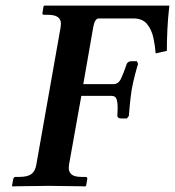

<svg xmlns="http://www.w3.org/2000/svg" viewBox="-20 -666 626 687"><path d="M227 -77Q226 -71 226 -65Q226 -50 236.5 -41.5Q247 -33 272 -33H286Q294 -33 292 -24L288 -1L285 1Q285 1 270 0.5Q255 0 233 0Q211 0 189.5 -0.5Q168 -1 155 -1Q141 -1 119.5 -0.5Q98 0 76 0Q54 0 39 0.5Q24 1 24 1L23 -1L27 -24Q29 -33 36 -33H49Q78 -33 92 -43Q106 -53 110 -77L197 -569Q198 -576 198 -581Q198 -613 152 -613H138Q130 -613 132 -621L136 -644L139 -646H586Q581 -603 579 -562.5Q577 -522 577 -484L537 -475Q535 -501 529 -530Q523 -559 506.5 -579.5Q490 -600 458 -600H333Q320 -600 314 -571L278 -365H386Q404 -365 413.5 -385.5Q423 -406 433 -436Q433 -439 438 -443Q443 -447 450 -447H470L474 -437Q470 -425 463 -398.5Q456 -372 451 -344Q447 -317 444.5 -290.5Q442 -264 441 -251L434 -242H414Q407 -242 403 -245.5Q399 -249 400 -252Q400 -260 400.5 -267Q401 -274 401 -280Q401 -300 397 -311.5Q393 -323 379 -323H271Z"/></svg>

Font: Libertinus Serif SemiBold
Style: Italic
Weight: 600
Italic angle: -11.5°
Designer: Philipp H. Poll, Khaled Hosny
Foundry: Caleb Maclennan
Version: Version 7.051;RELEASE